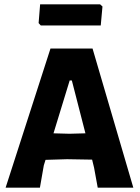

<svg xmlns="http://www.w3.org/2000/svg" viewBox="-20 -870 651 890"><path d="M444 -850 455 -840 447 -752H169L159 -763L166 -850ZM409 -645 598 0H433L416 -93L407 -130L291 -132L191 -129L183 -103L165 0H6L214 -645ZM303 -497 228 -252 302 -250 376 -252 313 -497Z"/></svg>

Font: Alegreya Sans ExtraBold
Style: Regular
Weight: 800
Designer: Juan Pablo del Peral
Foundry: Huerta Tipografica
Version: Version 2.007